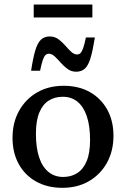

<svg xmlns="http://www.w3.org/2000/svg" viewBox="-20 -844 574 874"><path d="M267.5 -38.5Q304 -38.5 331.5 -56Q359 -73.5 374.5 -110.5Q390 -147.5 390 -206.5Q390 -271.5 375 -315.2Q360 -359 332.5 -381.2Q305 -403.5 265.5 -403.5Q229.5 -403.5 202 -386.2Q174.5 -369 159 -331.8Q143.5 -294.5 143.5 -235.5Q143.5 -171.5 158.2 -127.5Q173 -83.5 201 -61Q229 -38.5 267.5 -38.5ZM264 11Q195.5 11 144.2 -17.8Q93 -46.5 65 -97.8Q37 -149 37 -216.5Q37 -286 66.8 -339.5Q96.5 -393 148.8 -423.2Q201 -453.5 269.5 -453.5Q338.5 -453.5 389.2 -424.8Q440 -396 468.2 -345Q496.5 -294 496.5 -226Q496.5 -156.5 466.8 -103Q437 -49.5 384.8 -19.2Q332.5 11 264 11ZM412 -673.5Q402.5 -615 392.5 -581Q382.5 -547 367 -532.2Q351.5 -517.5 326.5 -517.5Q305 -517.5 288 -529.8Q271 -542 256.8 -558.2Q242.5 -574.5 229.2 -587Q216 -599.5 202 -599.5Q194 -599.5 187.2 -593.5Q180.5 -587.5 174.8 -570.8Q169 -554 162.5 -522H121.5Q130.5 -581 140.8 -615Q151 -649 166.5 -663.5Q182 -678 206.5 -678Q228.5 -678 245.5 -665.8Q262.5 -653.5 276.5 -637.2Q290.5 -621 303.8 -608.5Q317 -596 331 -596Q339.5 -596 346 -602Q352.5 -608 358.5 -624.8Q364.5 -641.5 371 -673.5ZM133.5 -764.5V-823.5H400.5V-764.5Z"/></svg>

Font: Newsreader 16pt Medium
Style: Regular
Weight: 500
Designer: Hugues Gentile
Foundry: Production Type
Version: Version 1.003